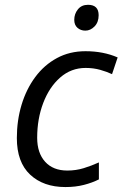

<svg xmlns="http://www.w3.org/2000/svg" viewBox="-20 -754 500 784"><path d="M247.1 9.8Q157.2 9.8 103 -41Q48.8 -91.8 48.8 -190.4Q48.8 -262.2 68.1 -326.2Q87.4 -390.1 124 -439.5Q160.6 -488.8 212.4 -516.8Q264.2 -544.9 329.1 -544.9Q401.9 -544.9 460.4 -519.5L437.5 -451.2Q417 -460.9 389.2 -468.8Q361.3 -476.6 329.6 -476.6Q270.5 -476.6 225.8 -437.5Q181.2 -398.4 156.5 -333.5Q131.8 -268.6 131.8 -191.4Q131.8 -129.4 164.3 -93.5Q196.8 -57.6 254.9 -57.6Q290.5 -57.6 322 -67.4Q353.5 -77.1 383.8 -90.8V-21.5Q356.9 -7.8 322.5 1Q288.1 9.8 247.1 9.8ZM328.6 -628.9Q309.6 -628.9 296.4 -640.4Q283.2 -651.9 283.2 -672.9Q283.2 -697.3 298.1 -715.8Q313 -734.4 339.4 -734.4Q382.8 -734.4 382.8 -691.9Q382.8 -663.1 366 -646Q349.1 -628.9 328.6 -628.9Z"/></svg>

Font: Open Sans
Style: Italic
Weight: 400
Italic angle: -12°
Designer: Monotype Design Team
Foundry: Monotype Imaging Inc.
Version: Version 3.000; ttfautohint (v1.8.4)